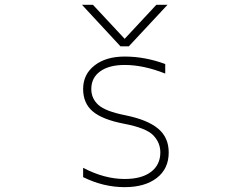

<svg xmlns="http://www.w3.org/2000/svg" viewBox="-20 -772 1040 804"><path d="M323.2 -752H369.1L502 -609.4L634.8 -752H681.6L519.5 -578.1H484.4ZM328.1 -399.4Q328.1 -460.9 376 -498Q423.8 -535.2 502 -535.2Q586.9 -535.2 671.9 -503.9V-463.9Q581.1 -500 502 -500Q436.5 -500 399.4 -473.1Q362.3 -446.3 362.3 -399.4Q362.3 -359.4 392.1 -332.5Q421.9 -305.7 505.9 -289.1Q597.7 -270.5 642.1 -233.4Q686.5 -196.3 686.5 -133.8Q686.5 -65.4 636.7 -26.9Q586.9 11.7 502 11.7Q413.1 11.7 328.1 -30.3V-69.3Q417 -22.5 502 -22.5Q573.2 -22.5 612.3 -52.2Q651.4 -82 651.4 -133.8Q651.4 -174.8 621.6 -205.6Q591.8 -236.3 499 -253.9Q408.2 -271.5 368.2 -305.7Q328.1 -339.8 328.1 -399.4Z"/></svg>

Font: GenEi Gothic M ExtraLight
Style: Regular
Weight: 200
Designer: o_tamon (Modified); [Source Han Sans]
Ryoko NISHIZUKA  (kana & ideographs); Paul D. Hunt (Latin, Greek & Cyrillic); Wenl
Version: Version 1.1a;Original Version 1.004